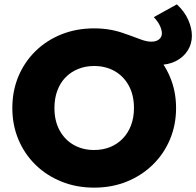

<svg xmlns="http://www.w3.org/2000/svg" viewBox="-20 -845 900 880"><path d="M411.5 15Q330 15 261.5 -12.8Q193 -40.5 142.5 -90Q92 -139.5 64.2 -206Q36.5 -272.5 36.5 -350Q36.5 -428 64.2 -494.5Q92 -561 142.5 -610.5Q193 -660 261.5 -687.5Q330 -715 411.5 -715Q493 -715 561.2 -687Q629.5 -659 680.2 -609Q731 -559 759 -492.8Q787 -426.5 787 -350Q787 -272.5 759 -206Q731 -139.5 680.2 -90Q629.5 -40.5 561.2 -12.8Q493 15 411.5 15ZM411.5 -157.5Q451.5 -157.5 484.8 -171Q518 -184.5 542.5 -209.8Q567 -235 580.5 -270.5Q594 -306 594 -350Q594 -409 570.5 -452.2Q547 -495.5 505.8 -519Q464.5 -542.5 411.5 -542.5Q372 -542.5 338.5 -529Q305 -515.5 280.5 -490.5Q256 -465.5 242.8 -429.8Q229.5 -394 229.5 -350Q229.5 -291 253 -247.8Q276.5 -204.5 317.5 -181Q358.5 -157.5 411.5 -157.5ZM706 -547.5Q671.5 -547.5 635.5 -557.8Q599.5 -568 562.2 -581.5Q525 -595 487 -605.2Q449 -615.5 411.5 -615.5L410.5 -715Q458.5 -715 498.2 -705.8Q538 -696.5 570.2 -684.5Q602.5 -672.5 628 -663.2Q653.5 -654 673.5 -654Q696.5 -654 709.2 -664.8Q722 -675.5 722 -692Q722 -706.5 713.5 -725.8Q705 -745 685 -766.5L790.5 -825Q825.5 -793 842.5 -754.5Q859.5 -716 859.5 -681Q859.5 -643.5 840.2 -613.2Q821 -583 786.5 -565.2Q752 -547.5 706 -547.5Z"/></svg>

Font: Geologica Cursive ExtraBold
Style: Regular
Weight: 800
Designer: Sindre Bremnes, Frode Helland
Foundry: Monokrom Skriftforlag AS
Version: Version 1.010;gftools[0.9.28]